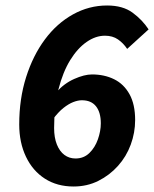

<svg xmlns="http://www.w3.org/2000/svg" viewBox="-20 -667 561 699"><path d="M248 12Q188 12 143.5 -16.5Q99 -45 74.5 -96.5Q50 -148 50 -214Q50 -307 75 -386Q100 -465 143.5 -523.5Q187 -582 245.5 -614.5Q304 -647 370 -647Q427 -647 462.5 -621Q498 -595 521 -560L443 -489Q429 -510 409.5 -523.5Q390 -537 362 -537Q328 -537 295 -514Q262 -491 235.5 -448Q209 -405 193 -342.5Q177 -280 177 -201Q177 -166 187 -141Q197 -116 214.5 -103Q232 -90 255 -90Q285 -90 305.5 -110Q326 -130 336.5 -160Q347 -190 347 -218Q347 -258 329.5 -280Q312 -302 278 -302Q264 -302 247 -295.5Q230 -289 211 -274Q192 -259 172 -232L185 -331Q213 -363 250 -379.5Q287 -396 315 -396Q360 -396 395.5 -378.5Q431 -361 451.5 -324Q472 -287 472 -230Q472 -184 456 -140.5Q440 -97 409.5 -63Q379 -29 338 -8.5Q297 12 248 12Z"/></svg>

Font: Source Sans 3 ExtraLight
Style: Bold Italic
Weight: 700
Italic angle: -11°
Version: Version 3.052;hotconv 1.1.0;makeotfexe 2.6.0